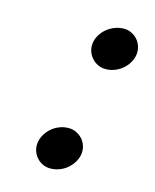

<svg xmlns="http://www.w3.org/2000/svg" viewBox="-78 -499 459 567"><g transform="rotate(15 151.5 -215.5)"><path d="M72.3 -43.9Q72.3 -58.6 78.9 -71.8Q85.4 -85 96.2 -95.2Q106.9 -105.5 121.1 -111.3Q135.3 -117.2 150.9 -117.2Q162.6 -117.2 172.9 -112.5Q183.1 -107.9 190.7 -100.3Q198.2 -92.8 202.6 -82.5Q207 -72.3 207 -61Q207 -46.4 200.4 -33.2Q193.8 -20 183.1 -9.8Q172.4 0.5 158 6.3Q143.6 12.2 128.4 12.2Q116.7 12.2 106.4 7.8Q96.2 3.4 88.6 -4.4Q81.1 -12.2 76.7 -22.5Q72.3 -32.7 72.3 -43.9ZM153.3 -370.1Q153.3 -384.8 159.9 -397.9Q166.5 -411.1 177.5 -421.1Q188.5 -431.2 202.9 -437Q217.3 -442.9 232.4 -442.9Q244.1 -442.9 254.4 -438.2Q264.6 -433.6 272 -426Q279.3 -418.5 283.7 -408.2Q288.1 -397.9 288.1 -386.7Q288.1 -372.1 281.7 -358.9Q275.4 -345.7 264.4 -335.4Q253.4 -325.2 239.3 -319.3Q225.1 -313.5 210 -313.5Q198.2 -313.5 187.7 -318.1Q177.2 -322.8 169.7 -330.6Q162.1 -338.4 157.7 -348.6Q153.3 -358.9 153.3 -370.1Z"/></g></svg>

Font: Andika New Basic
Style: Italic
Weight: 400
Italic angle: -14°
Designer: Victor Gaultney, Annie Olsen, Julie Remington, Don Collingsworth, Eric Hays
Foundry: SIL International
Version: Version 5.500